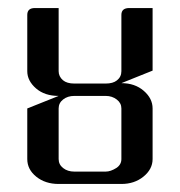

<svg xmlns="http://www.w3.org/2000/svg" viewBox="-20 -458 448 478"><path d="M47.9 -62V-188L126 -219.2Q91.3 -219.2 69.8 -237.8Q47.9 -256.8 47.9 -280.8V-420.9Q47.9 -438 66.9 -438H126V-280.8Q126 -267.6 136.7 -258.3Q146.5 -250 165 -250H243.2Q261.2 -250 271 -257.8Q282.2 -266.6 282.2 -280.8V-420.9Q282.2 -438 301.8 -438H359.9V-282.2L282.2 -251Q315.9 -251 337.9 -231.9Q359.9 -212.9 359.9 -188V-62Q359.9 -36.6 336.9 -18.1Q314.5 0 282.2 0H126Q92.8 0 70.3 -18.1Q47.9 -36.1 47.9 -62ZM126 -62Q126 -48.3 137.2 -39.6Q148.4 -30.8 165 -30.8H243.2Q255.4 -30.8 270 -40Q282.2 -48.3 282.2 -62V-188Q282.2 -201.2 271 -210Q259.3 -219.2 243.2 -219.2H165Q148.4 -219.2 137.2 -210.4Q126 -201.7 126 -188Z"/></svg>

Font: Hhenum
Style: Regular
Weight: 400
Designer: T. Christopher White
Version: Version 1.0